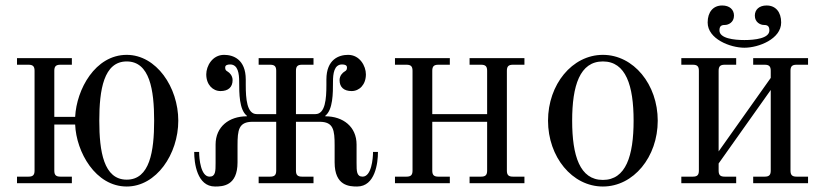

<svg xmlns="http://www.w3.org/2000/svg" viewBox="-20 -668 3004 700"><path d="M342 -228C342 -340 358 -444 442 -444C526 -444 542 -340 542 -228C542 -116 526 -13 442 -13C358 -13 342 -116 342 -228ZM42 0H242V-24H200C184 -24 178 -30 178 -46V-214H254C258 -114 328 12 442 12C550 12 630 -106 630 -228C630 -350 550 -468 442 -468C327 -468 259 -342 254 -242H178V-410C178 -426 184 -432 200 -432H242V-456H42V-432H84C100 -432 106 -426 106 -410V-46C106 -30 100 -24 84 -24H42Z M688 -114C688 -74 698 12 764 12C792 12 846 10 846 -76V-138C846 -194 850 -224 901 -224H987V-46C987 -30 981 -24 965 -24H923V0H1123V-24H1081C1065 -24 1059 -30 1059 -46V-224H1145C1196 -224 1200 -194 1200 -138V-76C1200 10 1254 12 1282 12C1348 12 1358 -74 1358 -114H1340C1340 -89 1334 -24 1302 -24C1280 -24 1280 -44 1280 -74V-141C1280 -206 1231 -244 1166 -244V-246C1194 -268 1194 -328 1194 -370C1194 -399 1198 -433 1227 -433C1238 -433 1245 -430 1245 -422C1245 -414 1243 -411 1236 -407C1229 -403 1218 -392 1218 -376C1218 -350 1234 -336 1262 -336C1290 -336 1314 -359 1314 -397C1314 -427 1292 -468 1249 -468C1216 -468 1170 -452 1170 -378V-358C1170 -308 1166 -252 1130 -252H1059V-410C1059 -426 1065 -432 1081 -432H1123V-456H923V-432H965C981 -432 987 -426 987 -410V-252H916C880 -252 876 -308 876 -358V-378C876 -452 830 -468 797 -468C754 -468 732 -427 732 -397C732 -359 756 -336 784 -336C812 -336 828 -350 828 -376C828 -392 817 -403 810 -407C803 -411 801 -414 801 -422C801 -430 808 -433 819 -433C848 -433 852 -399 852 -370C852 -328 852 -268 880 -246V-244C815 -244 766 -206 766 -141V-74C766 -44 766 -24 744 -24C712 -24 706 -89 706 -114Z M1420 0H1620V-24H1578C1562 -24 1556 -30 1556 -46V-224H1756V-46C1756 -30 1750 -24 1734 -24H1692V0H1892V-24H1850C1834 -24 1828 -30 1828 -46V-410C1828 -426 1834 -432 1850 -432H1892V-456H1692V-432H1734C1750 -432 1756 -426 1756 -410V-252H1556V-410C1556 -426 1562 -432 1578 -432H1620V-456H1420V-432H1462C1478 -432 1484 -426 1484 -410V-46C1484 -30 1478 -24 1462 -24H1420Z M2066 -228C2066 -356 2094 -444 2178 -444C2262 -444 2290 -356 2290 -228C2290 -100 2262 -12 2178 -12C2094 -12 2066 -100 2066 -228ZM1978 -228C1978 -96 2066 12 2178 12C2290 12 2378 -96 2378 -228C2378 -360 2290 -468 2178 -468C2066 -468 1978 -360 1978 -228Z M2560 -586C2560 -526 2642 -494 2694 -494C2746 -494 2828 -526 2828 -586C2828 -624 2808 -648 2775 -648C2748 -648 2732 -633 2732 -611C2732 -586 2753 -577 2765 -577C2778 -577 2785 -573 2785 -557C2785 -528 2732 -522 2694 -522C2656 -522 2603 -528 2603 -557C2603 -573 2610 -577 2623 -577C2635 -577 2656 -586 2656 -611C2656 -633 2640 -648 2613 -648C2580 -648 2560 -624 2560 -586ZM2464 0H2664V-24H2622C2606 -24 2600 -30 2600 -46V-72L2790 -340V-46C2790 -30 2784 -24 2768 -24H2726V0H2926V-24H2884C2868 -24 2862 -30 2862 -46V-410C2862 -426 2868 -432 2884 -432H2926V-456H2726V-432H2768C2784 -432 2790 -426 2790 -410V-384L2600 -116V-410C2600 -426 2606 -432 2622 -432H2664V-456H2464V-432H2506C2522 -432 2528 -426 2528 -410V-46C2528 -30 2522 -24 2506 -24H2464Z"/></svg>

Font: Old Standard
Style: Regular
Weight: 400
Designer: Alexey Kryukov <alexios@thessalonica.org.ru>
Version: Version 2.0